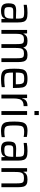

<svg xmlns="http://www.w3.org/2000/svg" viewBox="1491 -2274 791 3813"><g transform="rotate(90 1886.5 -367.5)"><path d="M46 -141Q46 -199 58.5 -231.5Q71 -264 101.5 -278.5Q132 -293 187 -293Q215 -293 350 -288V-322Q350 -384 340 -410.5Q330 -437 303.5 -444.5Q277 -452 214 -452Q186 -452 143.5 -449Q101 -446 75 -442V-504Q145 -518 238 -518Q318 -518 357.5 -500.5Q397 -483 411.5 -442Q426 -401 426 -322V0H358L354 -71H349Q331 -23 290.5 -7.5Q250 8 196 8Q116 8 81 -24.5Q46 -57 46 -141ZM331 -101Q350 -140 350 -206V-235H207Q170 -235 152.5 -228.5Q135 -222 128 -203.5Q121 -185 121 -146Q121 -108 129 -90Q137 -72 158 -65Q179 -58 223 -58Q265 -58 291.5 -66.5Q318 -75 331 -101Z M1137 -294Q1137 -367 1130.5 -397.5Q1124 -428 1105 -438Q1086 -448 1041 -448Q990 -448 967 -428.5Q944 -409 938 -373Q932 -337 932 -265V0H856V-294Q856 -367 849.5 -397.5Q843 -428 824 -438Q805 -448 760 -448Q710 -448 686.5 -427.5Q663 -407 657 -370.5Q651 -334 651 -265V0H575V-510H643L647 -438H652Q666 -476 698 -497Q730 -518 791 -518Q852 -518 882 -499.5Q912 -481 923 -438H929Q943 -476 976.5 -497Q1010 -518 1071 -518Q1131 -518 1161 -498Q1191 -478 1202 -437Q1213 -396 1213 -323V0H1137Z M1727 -229H1421Q1421 -151 1429.5 -117Q1438 -83 1467.5 -70Q1497 -57 1565 -57Q1629 -57 1710 -68V-6Q1683 0 1637.5 4Q1592 8 1549 8Q1457 8 1414 -15.5Q1371 -39 1357.5 -92Q1344 -145 1344 -254Q1344 -362 1356 -414.5Q1368 -467 1410.5 -492.5Q1453 -518 1545 -518Q1631 -518 1669 -493.5Q1707 -469 1717 -417.5Q1727 -366 1727 -255ZM1421 -286H1654V-296Q1654 -367 1644.5 -399.5Q1635 -432 1612.5 -442.5Q1590 -453 1543 -453Q1486 -453 1461.5 -441Q1437 -429 1429 -395.5Q1421 -362 1421 -286Z M1859 -510H1927L1931 -413H1937Q1952 -473 1989.5 -495.5Q2027 -518 2088 -518V-441Q2028 -441 1994.5 -419.5Q1961 -398 1948 -354.5Q1935 -311 1935 -239V0H1859Z M2184 -656V-743H2265V-656ZM2186 0V-510H2262V0Z M2580 8Q2496 8 2456.5 -18.5Q2417 -45 2405.5 -98Q2394 -151 2394 -255Q2394 -359 2408 -413.5Q2422 -468 2461 -493Q2500 -518 2577 -518Q2608 -518 2642 -514Q2676 -510 2699 -505V-442Q2649 -452 2595 -452Q2539 -452 2513.5 -437Q2488 -422 2479.5 -382Q2471 -342 2471 -255Q2471 -166 2480 -126.5Q2489 -87 2514.5 -72.5Q2540 -58 2597 -58Q2651 -58 2703 -68V-5Q2679 0 2644.5 4Q2610 8 2580 8Z M2790 -141Q2790 -199 2802.5 -231.5Q2815 -264 2845.5 -278.5Q2876 -293 2931 -293Q2959 -293 3094 -288V-322Q3094 -384 3084 -410.5Q3074 -437 3047.5 -444.5Q3021 -452 2958 -452Q2930 -452 2887.5 -449Q2845 -446 2819 -442V-504Q2889 -518 2982 -518Q3062 -518 3101.5 -500.5Q3141 -483 3155.5 -442Q3170 -401 3170 -322V0H3102L3098 -71H3093Q3075 -23 3034.5 -7.5Q2994 8 2940 8Q2860 8 2825 -24.5Q2790 -57 2790 -141ZM3075 -101Q3094 -140 3094 -206V-235H2951Q2914 -235 2896.5 -228.5Q2879 -222 2872 -203.5Q2865 -185 2865 -146Q2865 -108 2873 -90Q2881 -72 2902 -65Q2923 -58 2967 -58Q3009 -58 3035.5 -66.5Q3062 -75 3075 -101Z M3622 -294Q3622 -367 3614.5 -397.5Q3607 -428 3585.5 -438Q3564 -448 3514 -448Q3459 -448 3433.5 -427.5Q3408 -407 3401.5 -370Q3395 -333 3395 -265V0H3319V-510H3387L3391 -438H3396Q3411 -477 3445.5 -497.5Q3480 -518 3545 -518Q3610 -518 3642.5 -498Q3675 -478 3686.5 -437Q3698 -396 3698 -322V0H3622Z"/></g></svg>

Font: Assailand
Style: Regular
Weight: 400
Designer: Hector Gatti with collaboration of the Omnibus-Type team
Foundry: Omnibus-Type
Version: Version 0.072;October 19, 2019;FontCreator 12.0.0.2547 64-bi